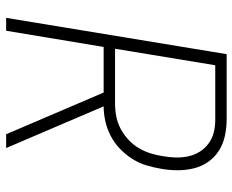

<svg xmlns="http://www.w3.org/2000/svg" viewBox="-88 -688 775 640"><g transform="rotate(90 300.0 -367.5)"><path d="M427 0 288 -325H136L82 0H39L160 -735H378Q406 -735 433 -729Q460 -723 482 -709Q504 -695 519 -673.5Q534 -652 540.5 -626Q547 -600 547 -572Q547 -544 542 -516Q538 -492 530.5 -467Q523 -442 508.5 -419.5Q494 -397 474.5 -378.5Q455 -360 431.5 -348Q408 -336 383 -330.5Q358 -325 334 -325L473 0ZM142 -363H325Q346 -363 367 -367Q388 -371 407.5 -381Q427 -391 444 -406.5Q461 -422 472.5 -441Q484 -460 490.5 -481Q497 -502 500 -522Q504 -544 504.5 -565.5Q505 -587 500.5 -607.5Q496 -628 485 -645.5Q474 -663 457.5 -675Q441 -687 421 -692Q401 -697 379 -697H197Z"/></g></svg>

Font: Iosevka Extralight Extended
Style: Italic
Weight: 200
Width: 7
Italic angle: -9°
Monospace: yes
Designer: Belleve Invis
Foundry: Belleve Invis
Version: Version 32.5.0; ttfautohint (v1.8.4)